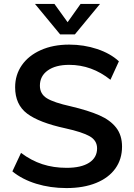

<svg xmlns="http://www.w3.org/2000/svg" viewBox="-20 -948 684 977"><path d="M43 -76 87 -170Q139 -131 195.5 -112.5Q252 -94 319 -94Q393 -94 433.5 -120Q474 -146 474 -193Q474 -233 436.5 -254.5Q399 -276 313 -295Q179 -324 118 -370Q57 -416 57 -504Q57 -567 91 -616Q125 -665 187.5 -693Q250 -721 332 -721Q407 -721 474.5 -698.5Q542 -676 585 -636L542 -542Q447 -618 332 -618Q263 -618 223 -589.5Q183 -561 183 -512Q183 -470 218.5 -448Q254 -426 340 -407Q429 -386 485 -361.5Q541 -337 571 -298.5Q601 -260 601 -202Q601 -138 567 -90.5Q533 -43 469 -17Q405 9 318 9Q236 9 164.5 -13Q93 -35 43 -76ZM390 -928H489L361 -773H286L158 -928H257L324 -835Z"/></svg>

Font: Muli-Bold
Style: Bold
Weight: 700
Version: Version 2.000